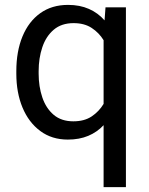

<svg xmlns="http://www.w3.org/2000/svg" viewBox="-20 -558 608 781"><path d="M46.4 -258.3V-268.6Q46.4 -349.1 71.5 -409.9Q96.7 -470.7 143.8 -504.4Q190.9 -538.1 256.8 -538.1Q304.7 -538.1 341.8 -521.7Q378.9 -505.4 405.3 -475.1L409.2 -528.3H492.2V203.1H401.4V-48.8Q375 -20.5 338.9 -5.4Q302.7 9.8 255.9 9.8Q190.9 9.8 143.8 -25.1Q96.7 -60.1 71.5 -120.6Q46.4 -181.2 46.4 -258.3ZM137.2 -268.6V-258.3Q137.2 -206.1 152.1 -161.9Q167 -117.7 198.2 -91.1Q229.5 -64.5 278.3 -64.5Q323.2 -64.5 353 -84.5Q382.8 -104.5 401.4 -135.3V-394.5Q382.8 -424.8 353 -444.3Q323.2 -463.9 279.3 -463.9Q230 -463.9 198.5 -437Q167 -410.2 152.1 -365.7Q137.2 -321.3 137.2 -268.6Z"/></svg>

Font: Vazirmatn RD UI
Style: Regular
Weight: 400
Designer: Saber Rastikerdar
Foundry: Saber Rastikerdar
Version: Version 33.003